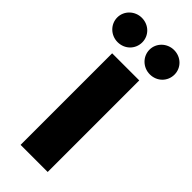

<svg xmlns="http://www.w3.org/2000/svg" viewBox="-372 -988 1032 1032"><g transform="rotate(45 143.5 -472.0)"><path d="M21 -944C-31 -944 -74 -903 -74 -852C-74 -800 -31 -759 21 -759C75 -759 116 -800 116 -852C116 -903 75 -944 21 -944ZM266 -944C214 -944 171 -903 171 -852C171 -800 214 -759 266 -759C320 -759 361 -800 361 -852C361 -903 320 -944 266 -944ZM249 -696H43V0H249Z"/></g></svg>

Font: Fira Sans Heavy
Style: Regular
Weight: 900
Designer: bBox Type GmbH & Carrois Corporate GbR & Edenspiekermann AG
Foundry: bBox Type GmbH & Carrois Corporate GbR & Edenspiekermann AG
Version: Version 4.300;PS 004.300;hotconv 1.0.88;makeotf.lib2.5.64775